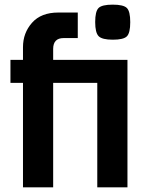

<svg xmlns="http://www.w3.org/2000/svg" viewBox="-20 -807 642 827"><path d="M529 0H399V-450H209V0H79V-450H25V-549H79V-604Q79 -665 118 -709Q157 -753 231 -753H315V-643H254Q209 -643 209 -596V-549H529ZM465.5 -787Q512 -787 526.5 -772.5Q541 -758 541 -711.5Q541 -665 526.5 -650.5Q512 -636 466 -636Q420 -636 405 -651Q390 -666 390 -712Q390 -758 404.5 -772.5Q419 -787 465.5 -787Z"/></svg>

Font: Viga
Style: Regular
Weight: 400
Designer: Oscar Yáñez
Foundry: Fontstage
Version: Version 1.001